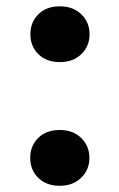

<svg xmlns="http://www.w3.org/2000/svg" viewBox="-20 -580 375 605"><path d="M100.6 -19.5Q75.2 -44.4 75.2 -82.5Q75.2 -120.6 100.6 -145.5Q126 -170.4 168 -170.4Q210 -170.4 235.8 -145.3Q261.7 -120.1 261.7 -82.5Q261.7 -44.9 235.8 -19.8Q210 5.4 168 5.4Q126 5.4 100.6 -19.5ZM101.1 -409.2Q75.7 -434.1 75.7 -472.2Q75.7 -510.3 101.1 -535.2Q126.5 -560.1 168.5 -560.1Q210.4 -560.1 236.3 -534.9Q262.2 -509.8 262.2 -472.2Q262.2 -434.6 236.3 -409.4Q210.4 -384.3 168.5 -384.3Q126.5 -384.3 101.1 -409.2Z"/></svg>

Font: Bert Sans Black
Style: Regular
Weight: 900
Designer: Christian Robertson, Adam Twardoch, & Cristiano Sobral
Foundry: Google
Version: Version 12.135;January 10, 2020;FontCreator 12.0.0.2547 64-b